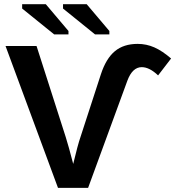

<svg xmlns="http://www.w3.org/2000/svg" viewBox="-20 -911 855 931"><path d="M407.2 0H261.2L6.8 -688H157.2L298.8 -246.1Q305.7 -224.6 314.7 -192.1Q323.7 -159.7 335 -116.2Q356.9 -208 370.1 -246.1L469.2 -550.8Q494.1 -627 536.9 -662.6Q579.6 -698.2 647.5 -698.2Q689.9 -698.2 728.5 -681.2Q767.1 -664.1 809.6 -627.4L746.6 -545.4Q704.6 -585.4 667.5 -585.4Q622.1 -585.4 597.7 -520ZM440.9 -744.1 285.6 -869.6V-890.6H400.4L510.3 -760.7V-744.1ZM242.7 -744.1 87.4 -869.6V-890.6H202.1L312 -760.7V-744.1Z"/></svg>

Font: Arimo
Style: Bold
Weight: 700
Designer: Steve Matteson
Foundry: Monotype Imaging Inc.
Version: Version 1.33